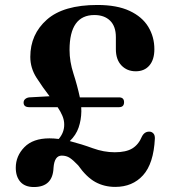

<svg xmlns="http://www.w3.org/2000/svg" viewBox="-20 -738 690 773"><path d="M43.5 -62.5Q43.5 -110 78.2 -145.5Q113 -181 179 -181Q197 -181 216.5 -178.5Q239 -205 238.5 -237Q238.5 -254.5 231.2 -271.8Q224 -289 212 -306.5H98Q75 -306.5 75 -325Q75 -334 81.8 -339.5Q88.5 -345 98 -346L179.5 -350.5Q152 -386 127 -425Q102 -464 102 -509Q102 -600 168.8 -659Q235.5 -718 372 -718Q451 -718 501.8 -694.2Q552.5 -670.5 577 -630Q601.5 -589.5 601.5 -540Q601.5 -498 581.5 -474.5Q561.5 -451 526.5 -451Q491.5 -451 469 -474.5Q446.5 -498 446.5 -540V-588.5Q446.5 -632 423.2 -654.8Q400 -677.5 360 -677.5Q260 -677.5 260 -537Q260 -490 275.8 -441.5Q291.5 -393 301.5 -346H459Q479.5 -346 479.5 -326.5Q479.5 -306.5 459 -306.5H307Q307.5 -297.5 307.5 -289.5Q307 -255 296.5 -224.5Q286 -194 261 -170Q309 -157.5 353.5 -141.2Q398 -125 442 -125Q487.5 -125 512.8 -140.5Q538 -156 551.5 -188.5Q562 -209 582.5 -208Q591.5 -207.5 597.8 -200.5Q604 -193.5 603.5 -180Q598.5 -79.5 556 -32.5Q513.5 14.5 444 14.5Q400 14.5 364.2 -5Q328.5 -24.5 294.5 -72.5Q274.5 -93.5 260.8 -102.5Q247 -111.5 228.5 -111.5Q199 -111.5 195.5 -62.5Q192.5 15 116.5 15Q80.5 15 62 -6Q43.5 -27 43.5 -62.5Z"/></svg>

Font: Fraunces 9pt S050 SemiBold
Style: Regular
Weight: 600
Version: Version 1.000; ttfautohint (v1.8.3)